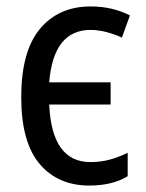

<svg xmlns="http://www.w3.org/2000/svg" viewBox="-20 -567 453 597"><path d="M377 -19V-92Q351 -79 322.5 -71Q294 -63 261 -63Q141 -63 133 -242H324V-311H133Q146 -474 262 -474Q286 -474 312 -467Q338 -460 359 -450L384 -519Q329 -547 262 -547Q162 -547 104 -477Q46 -407 46 -265Q46 -125 103 -57.5Q160 10 258 10Q329 10 377 -19Z"/></svg>

Font: Noto Sans Display SemiCondensed
Style: Regular
Weight: 400
Width: 4
Designer: Monotype Design team
Foundry: Monotype Imaging Inc.
Version: 1.000